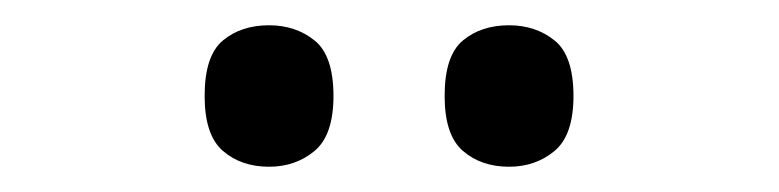

<svg xmlns="http://www.w3.org/2000/svg" viewBox="-20 -764 617 152"><path d="M383 -632Q361 -632 346.5 -644.5Q332 -657 332 -688Q332 -720 346.5 -732Q361 -744 383 -744Q404 -744 419 -732Q434 -720 434 -688Q434 -657 419 -644.5Q404 -632 383 -632ZM193 -632Q171 -632 156.5 -644.5Q142 -657 142 -688Q142 -720 156.5 -732Q171 -744 193 -744Q214 -744 229 -732Q244 -720 244 -688Q244 -657 229 -644.5Q214 -632 193 -632Z"/></svg>

Font: Noto Serif Lao
Style: Regular
Weight: 400
Designer: Monotype Design Team
Foundry: Monotype Imaging Inc.
Version: Version 2.003